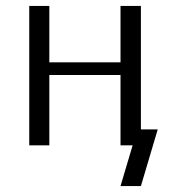

<svg xmlns="http://www.w3.org/2000/svg" viewBox="-20 -492 585 650"><path d="M79 0V-472H147V-281H388V-472H457V-54H514L457 138H388L429 0H388V-238H147V0Z"/></svg>

Font: Coval
Style: ExtraLight
Weight: 250
Foundry: Context Ltd
Version: Version 001.000